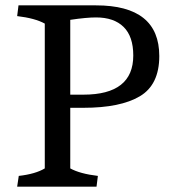

<svg xmlns="http://www.w3.org/2000/svg" viewBox="-20 -696 650 716"><path d="M338 -676Q574 -676 574 -487Q574 -380 501.5 -337Q429 -294 291 -294H242V-68Q278 -48 345 -40L340 0H44L50 -40Q112 -47 147 -68V-608Q111 -628 44 -636L49 -676ZM242 -343H291Q477 -343 477 -489Q477 -560 441 -595.5Q405 -631 338 -631Q302 -631 242 -622Z"/></svg>

Font: Cambo
Style: Regular
Weight: 400
Designer: Carolina Giovagnoli, Andres Torresi
Foundry: Carolina Giovagnoli, Andres Torresi
Version: Version 2.001